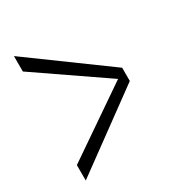

<svg xmlns="http://www.w3.org/2000/svg" viewBox="-126 -569 601 652"><g transform="rotate(-30 174.5 -243.0)"><path d="M23 1 321.5 -217V-269L23 -487V-426.5L290.5 -243L23 -59.5Z"/></g></svg>

Font: Anybody Light
Style: Regular
Weight: 300
Designer: Tyler Finck
Foundry: Etcetera Type Company
Version: Version 1.111; ttfautohint (v1.8.4)